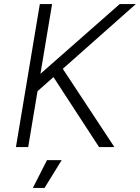

<svg xmlns="http://www.w3.org/2000/svg" viewBox="-20 -720 685 940"><path d="M153 -264 117 -305 566 -700H645ZM58 0 175 -700H235L118 0ZM465 0 233 -356 277 -399 540 0ZM141 200 210 64H282L198 200Z"/></svg>

Font: Figtree Light Light
Style: Italic
Weight: 300
Italic angle: -9.5°
Version: Version 2.000